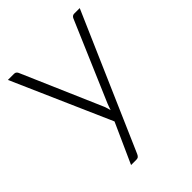

<svg xmlns="http://www.w3.org/2000/svg" viewBox="-195 -600 878 878"><g transform="rotate(-45 243.5 -161.0)"><path d="M189.5 160Q186.5 167 181.8 171.5Q177 176 168 176H134L221.5 -18.5L11 -497.5H50.5Q58 -497.5 62.2 -493.8Q66.5 -490 68.5 -485.5L236 -98.5Q239 -91 241.2 -83.2Q243.5 -75.5 245.5 -67.5Q248 -75.5 250.8 -83.2Q253.5 -91 256.5 -98.5L422 -485.5Q424.5 -491 429 -494.2Q433.5 -497.5 439 -497.5H475.5Z"/></g></svg>

Font: Lato Light
Style: Regular
Weight: 300
Designer: Lukasz Dziedzic
Foundry: Lukasz Dziedzic
Version: Version 1.104; Western+Polish opensource